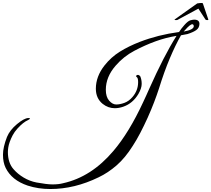

<svg xmlns="http://www.w3.org/2000/svg" viewBox="-73 -870 1420 1290"><path d="M1143 -633Q1105 -566 1067.5 -477Q1030 -388 995 -275Q981 -232 962.5 -183.5Q944 -135 919 -79Q894 -24 869.5 23Q845 70 819 110Q768 191 710.5 241Q653 291 590 321Q428 400 265 400Q184 400 113 377Q6 341 -35 258Q-53 221 -53 170Q-53 119 -26 50Q-7 4 41 -36Q88 -75 116 -77Q128 -78 128 -73Q127 -69 115 -63Q83 -49 44 -6Q24 16 12 39Q0 62 -7.5 83Q-15 104 -17.5 121.5Q-20 139 -20 151Q-20 225 19 268Q46 299 86 323Q126 347 172 356Q206 362 232.5 365.5Q259 369 280 369Q301 369 318.5 367Q336 365 351 361Q541 319 689 144Q794 21 889 -184Q900 -209 910.5 -230.5Q921 -252 929 -272Q979 -384 1024.5 -472.5Q1070 -561 1113 -629Q1043 -618 972.5 -592.5Q902 -567 830 -529Q758 -491 705 -430Q638 -354 638 -267Q638 -219 660.5 -193.5Q683 -168 708 -168Q733 -168 763 -179Q793 -190 817 -218Q855 -262 855 -318Q855 -343 848 -350Q836 -358 846 -365Q857 -371 869 -358Q879 -336 879 -306.5Q879 -277 857 -239Q819 -175 755 -153Q726 -143 698 -143Q654 -143 617 -172Q571 -209 571 -274Q571 -356 629 -430Q673 -486 732.5 -523Q792 -560 867 -589Q989 -636 1130 -655Q1143 -676 1166 -702Q1190 -729 1206 -733.5Q1222 -738 1232 -738Q1267 -738 1267 -709Q1266 -682 1245 -667.5Q1224 -653 1186 -641ZM1229 -695Q1227 -711 1213 -706Q1208 -704 1201 -698.5Q1194 -693 1187 -686Q1180 -679 1173.5 -671.5Q1167 -664 1161 -658Q1230 -670 1229 -695ZM1128 -741Q1121 -736 1114.5 -735Q1108 -734 1104.5 -735Q1101 -736 1100 -738Q1099 -740 1103 -741L1252 -847Q1289 -853 1290 -847L1326 -741Q1327 -740 1327 -737Q1327 -735 1318 -735Q1309 -735 1306 -741L1260 -812Z"/></svg>

Font: #9Slide05 Great Vibes
Style: Regular
Weight: 400
Designer: Robert E. Leuschke
Foundry: Robert E. Leuschke
Version: Version 1.001